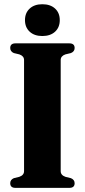

<svg xmlns="http://www.w3.org/2000/svg" viewBox="-20 -910 410 930"><path d="M274 -81Q274 -61.5 297 -53.5L323.5 -47Q341.5 -39.5 341.5 -22.5Q341.5 0 316 0H55Q29.5 0 29.5 -22.5Q29.5 -39.5 47 -47L73.5 -53.5Q96.5 -61.5 96.5 -81V-619.5Q96.5 -638.5 74 -646.5L47 -653Q29.5 -660.5 29.5 -677.5Q29.5 -700 55 -700H316Q341.5 -700 341.5 -677.5Q341.5 -660.5 323.5 -653L296.5 -646.5Q274 -638.5 274 -619.5ZM185 -735.5Q146.5 -735.5 123.8 -756.5Q101 -777.5 101 -812.5Q101 -847.5 123.8 -868.5Q146.5 -889.5 185 -889.5Q224 -889.5 246.8 -868.5Q269.5 -847.5 269.5 -812.5Q269.5 -777.5 246.8 -756.5Q224 -735.5 185 -735.5Z"/></svg>

Font: Fraunces 144pt Soft
Style: Bold
Weight: 700
Version: Version 1.000;[0bf87f6ff]